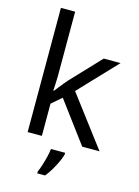

<svg xmlns="http://www.w3.org/2000/svg" viewBox="-142 -837 819 1135"><g transform="rotate(15 267.0 -269.5)"><path d="M172 -363Q172 -347 170.5 -321Q169 -295 168 -276H172Q178 -284 190 -299Q202 -314 214.5 -329.5Q227 -345 236 -355L407 -536H510L293 -307L525 0H419L233 -250L172 -197V0H85V-760H172ZM331 70Q327 88 314.5 115.5Q302 143 285.5 171Q269 199 251 221H203V209Q211 192 219.5 165.5Q228 139 235 110.5Q242 82 244 61H331Z"/></g></svg>

Font: Noto Sans Lepcha
Style: Regular
Weight: 400
Designer: Monotype Design Team
Foundry: Monotype Imaging Inc.
Version: Version 2.006; ttfautohint (v1.8.4.7-5d5b)